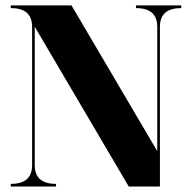

<svg xmlns="http://www.w3.org/2000/svg" viewBox="-20 -684 704 704"><path d="M566.4 -113.3Q566.4 -113.3 566.4 0H452.1L107.4 -585.9V-78.1Q107.4 -9.8 185.5 -9.8V0H19.5V-9.8Q97.7 -9.8 97.7 -78.1V-585.9Q97.7 -654.3 19.5 -654.3V-664.1H242.2L556.6 -129.9V-585.9Q556.6 -654.3 478.5 -654.3V-664.1H644.5V-654.3Q566.4 -654.3 566.4 -585.9Z"/></svg>

Font: spinweradC
Style: Bold
Weight: 700
Width: 7
Version: Version 0.3